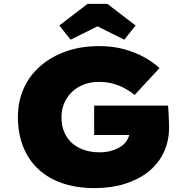

<svg xmlns="http://www.w3.org/2000/svg" viewBox="-20 -957 959 987"><path d="M467 10Q374 10 301 -15Q228 -40 177 -87.5Q126 -135 99 -203Q72 -271 72 -355Q72 -435 101.5 -501.5Q131 -568 187 -617Q243 -666 319.5 -693Q396 -720 490 -720Q560 -720 618 -704Q676 -688 722 -662.5Q768 -637 800 -607L672 -469Q650 -487 623 -502Q596 -517 562.5 -526.5Q529 -536 487 -536Q446 -536 411 -522.5Q376 -509 350.5 -485Q325 -461 310.5 -427.5Q296 -394 296 -355Q296 -310 311 -276Q326 -242 352.5 -219.5Q379 -197 414.5 -185.5Q450 -174 492 -174Q526 -174 554.5 -182.5Q583 -191 604 -205.5Q625 -220 636 -241.5Q647 -263 648 -288V-314L676 -263H464V-414H844Q845 -401 846.5 -377Q848 -353 848.5 -330.5Q849 -308 849 -301Q849 -230 821 -172Q793 -114 742.5 -74Q692 -34 622 -12Q552 10 467 10ZM343 -753 285 -826 430 -937H532L677 -826L619 -753L466 -829H496Z"/></svg>

Font: Lexend Exa Black
Style: Regular
Weight: 900
Designer: Bonnie Shaver-Troup, Thomas Jockin
Foundry: Lexend
Version: Version 1.007